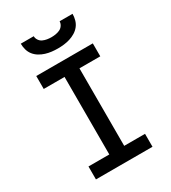

<svg xmlns="http://www.w3.org/2000/svg" viewBox="-226 -1068 1052 1182"><g transform="rotate(-30 300.0 -477.5)"><path d="M99 0V-92H247V-643H99V-735H501V-643H353V-92H501V0ZM300 -815Q278 -815 256.5 -817.5Q235 -820 214 -826.5Q193 -833 174 -844.5Q155 -856 141.5 -873Q128 -890 122 -911.5Q116 -933 116 -955H208Q208 -940 217 -926.5Q226 -913 240 -906.5Q254 -900 269.5 -897.5Q285 -895 300 -895Q315 -895 330.5 -897.5Q346 -900 360 -906.5Q374 -913 383 -926.5Q392 -940 392 -955H484Q484 -933 478 -911.5Q472 -890 458.5 -873Q445 -856 426 -844.5Q407 -833 386 -826.5Q365 -820 343.5 -817.5Q322 -815 300 -815Z"/></g></svg>

Font: Iosevka Semibold Extended
Style: Regular
Weight: 600
Width: 7
Monospace: yes
Designer: Belleve Invis
Foundry: Belleve Invis
Version: Version 32.5.0; ttfautohint (v1.8.4)